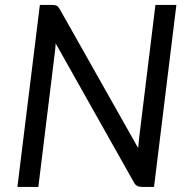

<svg xmlns="http://www.w3.org/2000/svg" viewBox="-20 -736 736 756"><path d="M185 -716.5Q197.5 -716.5 203.2 -713.5Q209 -710.5 215 -700.5L524 -153Q525 -164.5 526 -174.8Q527 -185 528 -194.5L592 -716.5H674.5L586.5 0H539.5Q528 0 520.5 -3.8Q513 -7.5 507.5 -17.5L199 -565.5Q199 -563 198.8 -558.5Q198.5 -554 198 -549Q197.5 -544 197 -538.8Q196.5 -533.5 196 -530L131 0H48.5L137 -716.5H185Z"/></svg>

Font: Lato TR
Style: Italic
Weight: 400
Italic angle: -12°
Designer: Lukasz Dziedzic
Foundry: tyPoland Lukasz Dziedzic
Version: Version 1.104 2013